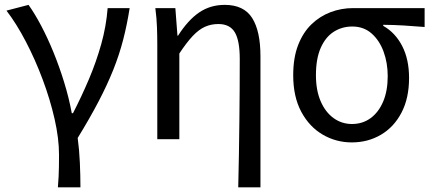

<svg xmlns="http://www.w3.org/2000/svg" viewBox="-20 -577 1793 796"><path d="M220 199.6Q222.1 174.3 223 155.4Q223.9 136.4 224.3 115.4Q224.7 94.4 224.7 64.7Q224.7 -3.1 206.2 -84.2Q187.7 -165.4 156.7 -248Q125.8 -330.6 87 -404.8Q48.3 -479 6.8 -533L98.3 -556.8Q123.6 -521.5 150.4 -470.9Q177.2 -420.3 201.7 -360.3Q226.2 -300.2 246 -235.8Q265.9 -171.3 277.6 -107.7H282.6Q317.9 -176.3 348.3 -247.8Q378.7 -319.3 399.6 -393.6Q420.4 -467.8 426.3 -543.4H517.5Q506.7 -474.4 490.6 -412.2Q474.5 -349.9 449.5 -287.3Q424.4 -224.7 388.3 -155.7Q352.3 -86.8 302.1 -5Q308.7 43.5 311.1 97.8Q313.5 152.2 313.5 199.6Z M967.7 199.6Q969.4 133.6 970.5 64Q971.6 -5.5 972.4 -74.2Q973.2 -142.8 973.6 -208.1Q974 -273.5 974 -332.4Q974 -408.5 953.6 -442.9Q933.1 -477.4 885.3 -477.4Q855.4 -477.4 830 -466.1Q804.7 -454.9 779.3 -428.1Q753.9 -401.3 723.5 -355.2V0H632.1V-394.4Q632.1 -427.2 630.8 -463.9Q629.6 -500.7 624 -543.4H707L715.7 -429.1H718.1Q759.6 -494 805.8 -525.4Q851.9 -556.8 911.7 -556.8Q990.9 -556.8 1025.4 -502.4Q1059.8 -448 1059.8 -344.1V199.6Z M1438.5 13.4Q1373.3 13.4 1317.9 -18.9Q1262.5 -51.2 1229 -113.6Q1195.6 -176.1 1195.6 -265.2Q1195.6 -337.4 1215.8 -389.7Q1236.1 -442.1 1271 -476Q1306 -509.8 1350.5 -526.6Q1395 -543.4 1443.5 -543.4H1740.4V-465.1Q1694.4 -468.9 1654.2 -471.3Q1614 -473.8 1568.8 -474.2V-469.8Q1618.9 -441.5 1647.4 -386.2Q1675.9 -330.9 1675.9 -253.9Q1675.9 -169.8 1644.5 -109.9Q1613.2 -50 1559.2 -18.3Q1505.2 13.4 1438.5 13.4ZM1439.3 -62.9Q1483 -62.9 1516.3 -87.1Q1549.6 -111.4 1568.5 -155.8Q1587.4 -200.2 1587.4 -261.3Q1587.4 -316.3 1570.2 -363.1Q1553 -409.8 1520.3 -438.5Q1487.6 -467.1 1440.5 -467.1Q1397.9 -467.1 1363.7 -445.3Q1329.4 -423.4 1309.6 -378.4Q1289.8 -333.4 1289.8 -265.2Q1289.8 -202.9 1309.3 -157.5Q1328.8 -112.2 1362.8 -87.5Q1396.7 -62.9 1439.3 -62.9Z"/></svg>

Font: Noto Sans TC Thin
Style: Regular
Weight: 100
Designer: Ryoko NISHIZUKA 西塚涼子 (kana, bopomofo & ideographs); Paul D. Hunt (Latin, Greek & Cyrillic); Sandoll Communications 산돌커뮤니
Foundry: Adobe
Version: Version 2.004-H2;hotconv 1.0.118;makeotfexe 2.5.65603